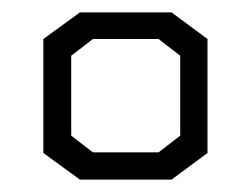

<svg xmlns="http://www.w3.org/2000/svg" viewBox="-20 -720 395 310"><path d="M257 -430H109L50 -473V-657L109 -700H257L315 -657V-473ZM271 -630 236 -657H130L95 -630V-501L130 -474H236L271 -501Z"/></svg>

Font: Turret Road
Style: Regular
Weight: 400
Designer: Noponies
Foundry: Noponies
Version: Version 1.001; ttfautohint (v1.8)